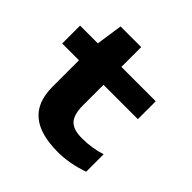

<svg xmlns="http://www.w3.org/2000/svg" viewBox="-171 -781 940 940"><g transform="rotate(45 298.5 -311.0)"><path d="M526.9 -15.1Q440.4 15.1 360.8 15.1Q237.8 15.1 177 -35.9Q116.2 -86.9 116.2 -192.9V-376H0V-500H123L143.1 -637.2H286.1V-500H523.9V-376H286.1V-232.9Q286.1 -170.4 311.3 -143.3Q336.4 -116.2 396 -116.2Q465.8 -116.2 526.9 -136.2Z"/></g></svg>

Font: Messapia Bold
Style: Regular
Weight: 400
Designer: Luca Marsano
Foundry: Collletttivo
Version: Version 1.000;FEAKit 1.0